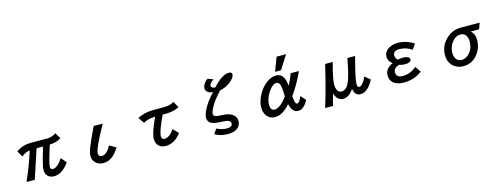

<svg xmlns="http://www.w3.org/2000/svg" viewBox="-17 -1923 8035 3085"><g transform="rotate(-15 4000.0 -380.5)"><path d="M158.2 -486.8Q264.2 -564.9 397 -564.9H675.3Q763.2 -564.9 823.2 -612.8L881.3 -515.1Q810.5 -463.9 690.4 -459Q598.1 -172.9 598.1 -112.3Q598.1 -67.4 642.1 -67.4Q676.8 -67.4 717.8 -101.1Q762.7 -137.7 802.2 -205.1L879.4 -114.3Q826.7 -36.6 763.7 5.9Q696.8 50.8 630.9 50.8Q567.9 50.8 529.8 17.1Q487.3 -20.5 487.3 -89.8Q487.3 -139.6 518.1 -252Q545.4 -350.6 577.1 -457H470.2Q398.9 -234.4 311 24.9H174.3Q283.7 -225.1 355 -450.2Q283.7 -445.8 216.3 -388.2Z M1714.8 -136.7Q1660.6 -52.7 1611.3 -10.7Q1538.1 51.3 1448.2 51.3Q1359.4 51.3 1309.6 -9.3Q1273.9 -52.2 1273.9 -113.3Q1273.9 -167 1313 -265.1Q1348.6 -355.5 1449.2 -564.9H1599.1Q1397.9 -202.1 1397.9 -126.5Q1397.9 -65.9 1455.1 -65.9Q1535.2 -65.9 1605 -199.7Z M2176.8 -503.9Q2292 -564.9 2442.9 -564.9H2607.9Q2728.5 -564.9 2786.6 -608.9L2843.8 -505.9Q2784.7 -470.7 2695.8 -460Q2645.5 -454.1 2565.9 -454.1Q2448.7 -208 2448.7 -124.5Q2448.7 -71.3 2498 -71.3Q2579.6 -71.3 2660.6 -189L2744.6 -100.1Q2633.8 44.9 2488.8 44.9Q2384.8 44.9 2344.2 -35.2Q2328.1 -67.9 2328.1 -112.3Q2328.1 -213.4 2441.9 -454.1Q2322.8 -453.1 2243.7 -404.8Z M3340.3 -16.1Q3420.9 26.9 3506.3 26.9Q3600.1 26.9 3600.1 -30.3Q3600.1 -69.3 3556.6 -85.4Q3528.3 -96.2 3470.2 -97.2Q3363.3 -99.6 3307.6 -118.2Q3227.1 -144 3227.1 -225.6Q3227.1 -278.3 3269.5 -360.8Q3335 -488.8 3443.4 -592.8Q3395.5 -598.1 3367.2 -615.2Q3324.2 -642.1 3324.2 -689Q3324.2 -724.1 3352.5 -765.6Q3376 -800.3 3413.1 -825.2L3503.4 -791Q3430.2 -742.7 3430.2 -702.1Q3430.2 -661.6 3498 -658.2Q3654.8 -830.1 3765.1 -830.1Q3817.9 -830.1 3817.9 -790.5Q3817.9 -757.8 3782.7 -716.3Q3708 -627.4 3556.2 -588.9Q3430.2 -454.6 3374.5 -344.2Q3346.7 -288.1 3346.7 -254.4Q3346.7 -222.2 3384.3 -210.9Q3411.1 -203.1 3470.2 -201.2Q3589.4 -196.8 3642.1 -165Q3717.3 -119.6 3717.3 -43Q3717.3 44.9 3641.6 88.4Q3587.4 119.1 3502 119.1Q3380.9 119.1 3286.1 64Z M4489.7 -650.9 4575.7 -879.9H4733.9L4587.4 -650.9ZM4779.8 -170.9 4855 -87.9Q4825.2 -25.9 4785.2 10.3Q4739.3 51.3 4690.9 51.3Q4587.9 51.3 4558.1 -97.2Q4505.4 -36.6 4460.9 -4.4Q4384.8 51.3 4303.7 51.3Q4223.1 51.3 4173.8 -6.8Q4126 -63.5 4126 -151.9Q4126 -236.3 4167 -326.2Q4226.6 -459 4331.1 -534.2Q4409.7 -590.8 4487.3 -590.8Q4572.3 -590.8 4610.8 -514.6Q4634.8 -466.8 4642.1 -377.9Q4690.9 -466.3 4726.1 -564.9H4862.8Q4769.5 -358.4 4655.8 -203.1Q4664.1 -66.9 4699.7 -66.9Q4741.7 -66.9 4779.8 -170.9ZM4539.1 -232.9Q4539.1 -338.4 4522.9 -413.6Q4510.7 -473.6 4459.5 -473.6Q4404.8 -473.6 4341.3 -388.2Q4295.4 -326.2 4272.5 -252.9Q4257.8 -204.6 4257.8 -163.1Q4257.8 -120.6 4273.9 -94.7Q4291 -66.9 4325.2 -66.9Q4376 -66.9 4435.1 -114.3Q4472.2 -144 4509.3 -190.9Q4539.1 -228.5 4539.1 -232.9Z M5116.2 119.1Q5206.5 -170.9 5299.3 -564.9H5426.3Q5353 -303.7 5353 -208.5Q5353 -146.5 5374 -109.9Q5396.5 -69.8 5442.4 -69.8Q5516.6 -69.8 5564 -163.6Q5612.3 -259.3 5669.4 -564.9H5798.3Q5702.6 -213.9 5702.6 -121.1Q5702.6 -66.9 5736.3 -66.9Q5759.8 -66.9 5788.6 -98.6Q5826.2 -139.2 5853 -209L5944.3 -134.8Q5846.7 51.3 5725.6 51.3Q5630.4 51.3 5613.3 -69.8Q5540 51.3 5435.1 51.3Q5377.9 51.3 5338.4 3.9Q5314 -25.9 5302.2 -73.7Q5265.1 36.6 5246.1 119.1Z M6751 -49.8Q6624 50.8 6449.2 50.8Q6356.9 50.8 6300.3 17.6Q6220.2 -29.8 6220.2 -127.9Q6220.2 -240.2 6351.1 -296.9Q6280.3 -345.7 6280.3 -419.4Q6280.3 -498.5 6353 -547.9Q6416.5 -590.8 6510.7 -590.8Q6650.4 -590.8 6779.3 -509.8L6718.3 -421.9Q6622.6 -486.8 6512.2 -486.8Q6407.2 -486.8 6407.2 -409.2Q6407.2 -355.5 6449.2 -330.1Q6494.6 -340.3 6532.2 -340.3Q6584 -340.3 6614.3 -323.7Q6643.1 -308.1 6643.1 -282.7Q6643.1 -257.8 6613.3 -242.7Q6585.9 -228 6538.6 -228Q6491.7 -228 6444.3 -244.1Q6347.2 -217.3 6347.2 -142.1Q6347.2 -95.7 6382.8 -72.3Q6409.7 -55.2 6454.6 -55.2Q6583.5 -55.2 6685.1 -145Z M7868.7 -564.9 7833 -462.9H7691.9Q7757.8 -411.1 7757.8 -308.1Q7757.8 -177.7 7680.7 -77.1Q7587.4 44.9 7438.5 44.9Q7337.9 44.9 7270.5 -17.1Q7195.8 -85.9 7195.8 -203.6Q7195.8 -354 7309.1 -465.3Q7410.6 -564.9 7557.6 -564.9ZM7517.6 -460Q7459.5 -460 7408.7 -415Q7367.7 -378.4 7343.8 -322.8Q7318.8 -265.1 7318.8 -203.6Q7318.8 -150.9 7340.8 -114.7Q7373 -60.1 7438.5 -60.1Q7507.8 -60.1 7562.5 -118.2Q7635.7 -195.3 7635.7 -313.5Q7635.7 -389.6 7600.6 -427.2Q7569.8 -460 7517.6 -460Z"/></g></svg>

Font: BIZ UDGothic
Style: Bold
Weight: 700
Monospace: yes
Designer: TypeBank Co., Ltd.
Foundry: Morisawa Inc.
Version: Version 1.05